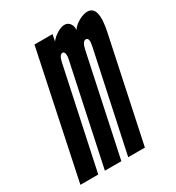

<svg xmlns="http://www.w3.org/2000/svg" viewBox="-154 -641 665 727"><g transform="rotate(-30 178.0 -277.5)"><path d="M336 -555Q318.5 -555 297.5 -543Q276.5 -531 266 -515Q268 -532 259.2 -543.5Q250.5 -555 236 -555Q222 -555 204 -544.2Q186 -533.5 174 -518L180 -547H101L-14 0H64L157.5 -438Q164 -467 177 -467Q184 -467 186.2 -457.5Q188.5 -448 185 -433L93 0H165L258 -436.5Q265 -467 279 -467Q295 -467 287 -431L195 0H268L363 -448Q386 -555 336 -555Z"/></g></svg>

Font: League Gothic Condensed Italic
Style: Regular
Weight: 400
Width: 3
Designer: The League of Moveable Type
Version: Version 1.600; ttfautohint (v1.8.3)